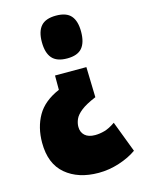

<svg xmlns="http://www.w3.org/2000/svg" viewBox="-115 -615 662 893"><g transform="rotate(-15 216.0 -169.0)"><path d="M338 -446Q338 -394 316 -368Q294 -342 244 -342Q194 -342 171.5 -368Q149 -394 149 -446Q149 -497 171.5 -522.5Q194 -548 244 -548Q294 -548 316 -522.5Q338 -497 338 -446ZM319 -280 323 -134Q275 -114 251 -95Q227 -76 219 -57.5Q211 -39 211 -21Q211 5 228 20.5Q245 36 277 36Q299 36 322.5 29.5Q346 23 375 3L432 153Q397 178 347.5 194Q298 210 248 210Q150 210 89.5 159Q29 108 29 7Q29 -67 61 -123Q93 -179 168 -211V-280Z"/></g></svg>

Font: Georama SemiCondensed ExtraBold
Style: Regular
Weight: 800
Width: 4
Designer: Jean-Baptiste Levee
Foundry: Production Type
Version: Version 1.000